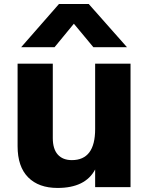

<svg xmlns="http://www.w3.org/2000/svg" viewBox="-20 -886 730 943"><path d="M66.4 -168V-573.2H239.3V-208Q239.3 -154.3 263.7 -127Q288.1 -99.6 333 -99.6Q447.3 -99.6 447.3 -252V-573.2H621.1V33.2H447.3V-53.7Q399.4 37.1 262.7 37.1Q169.9 37.1 118.2 -15.1Q66.4 -67.4 66.4 -168ZM84 -654.3 269.5 -866.2H416L603.5 -654.3H438.5L342.8 -769.5L248 -654.3Z"/></svg>

Font: GenEi M Gothic v2 Heavy
Style: Regular
Weight: 800
Version: Version 2.0